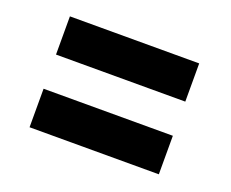

<svg xmlns="http://www.w3.org/2000/svg" viewBox="-66 -581 632 526"><g transform="rotate(20 250.0 -318.5)"><path d="M435.5 -369.1Q341.8 -369.1 58.6 -369.1Q58.6 -396.5 58.6 -480.5Q153.3 -480.5 435.5 -480.5Q435.5 -452.1 435.5 -369.1ZM435.5 -157.2Q341.8 -157.2 58.6 -157.2Q58.6 -185.5 58.6 -269.5Q153.3 -269.5 435.5 -269.5Q435.5 -241.2 435.5 -157.2Z"/></g></svg>

Font: Noto Sans Hebrew DECATHLON 
Style: Bold
Weight: 400
Designer: Monotype Design Team
Version: Version 2.000;GOOG;noto-fonts:20170220:a8a215d2e889